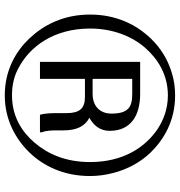

<svg xmlns="http://www.w3.org/2000/svg" viewBox="6 -768 771 824"><g transform="rotate(90 392.0 -355.5)"><path d="M42 -356C42 -241 87 -157 144 -96C199 -38 280 10 389 10C495 10 578 -38 634 -96C692 -156 735 -243 735 -356C735 -391 730 -424 722 -455C705 -520 675 -573 634 -616C578 -673 498 -721 389 -721C357 -721 326 -717 296 -708C234 -690 184 -658 144 -616C87 -556 42 -471 42 -356ZM102 -356C102 -458 138 -540 186 -594C233 -647 300 -690 389 -690C447 -690 495 -671 533 -646C613 -592 675 -497 675 -356C675 -251 640 -174 592 -118C546 -64 480 -21 389 -21C349 -21 312 -28 277 -46C179 -95 102 -201 102 -356ZM245 -141H318V-334H396C445 -334 465 -311 465 -255V-207C465 -185 467 -157 472 -141H547V-150C540 -167 539 -191 539 -215V-243C539 -297 522 -334 485 -353C515 -370 541 -396 541 -440C541 -533 473 -571 382 -571H245ZM318 -367V-537H382C436 -537 467 -523 467 -448C467 -391 426 -367 385 -367Z"/></g></svg>

Font: Aerodynamic
Style: Regular
Weight: 500
Designer: Google
Version: Version 2.000980; 2014